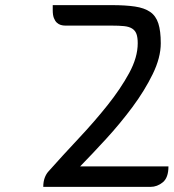

<svg xmlns="http://www.w3.org/2000/svg" viewBox="-20 -730 678 750"><path d="M416 -710Q470 -710 507 -704.5Q544 -699 566.5 -683.5Q589 -668 598.5 -638.5Q608 -609 608 -561Q608 -505 576.5 -440.5Q545 -376 497.5 -312Q450 -248 395 -188Q340 -128 293 -80H638Q638 -36 616 -18Q594 0 568 0H149Q149 -20 154.5 -35Q160 -50 169 -60Q226 -124 287.5 -189.5Q349 -255 400 -319Q451 -383 484.5 -444.5Q518 -506 518 -561Q518 -584 513 -597.5Q508 -611 496 -618.5Q484 -626 464.5 -628Q445 -630 416 -630H235Q226 -630 217.5 -632.5Q209 -635 202 -641.5Q195 -648 190.5 -659.5Q186 -671 186 -690V-710Z"/></svg>

Font: Warnes
Style: Regular
Weight: 400
Designer: Eduardo Rodriguez Tunni
Foundry: Eduardo Rodriguez Tunni
Version: Version 1.001